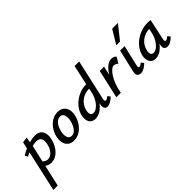

<svg xmlns="http://www.w3.org/2000/svg" viewBox="-20 -1533 2644 2644"><g transform="rotate(-45 1301.5 -211.0)"><path d="M-28 289 141 -470 221 -481 201 -348 57 289ZM221 6Q187 6 161 -5.5Q135 -17 117.5 -35Q100 -53 92 -73L127 -114Q146 -88 169.5 -74.5Q193 -61 218 -61Q250 -61 277.5 -79.5Q305 -98 327 -133Q349 -168 358 -215Q373 -280 352.5 -315.5Q332 -351 274 -351Q254 -351 226 -346Q198 -341 167.5 -331.5Q137 -322 106 -309.5Q75 -297 49 -281L27 -323Q73 -354 126.5 -376Q180 -398 230.5 -409.5Q281 -421 318 -421Q377 -421 409 -395.5Q441 -370 450.5 -328Q460 -286 450 -238Q437 -170 404 -114.5Q371 -59 324 -26.5Q277 6 221 6Z M656 11Q600 11 566 -16Q532 -43 520.5 -89Q509 -135 520 -192Q533 -257 569 -311Q605 -365 657.5 -397.5Q710 -430 771 -430Q825 -430 860 -404Q895 -378 908 -333Q921 -288 908 -228Q895 -164 859 -109.5Q823 -55 771 -22Q719 11 656 11ZM679 -58Q714 -58 740.5 -81.5Q767 -105 785.5 -143Q804 -181 812 -222Q824 -281 809 -321Q794 -361 750 -361Q719 -361 691.5 -340.5Q664 -320 644.5 -283.5Q625 -247 616 -198Q604 -135 620.5 -96.5Q637 -58 679 -58Z M1077 8Q1037 8 1010 -12Q983 -32 973 -68Q963 -104 971 -151Q981 -205 1012.5 -254Q1044 -303 1091.5 -340Q1139 -377 1197.5 -399Q1256 -421 1321 -421L1385 -711H1474L1340 -111Q1336 -93 1340 -82Q1344 -71 1358 -71Q1368 -71 1380.5 -78Q1393 -85 1410 -100L1440 -63Q1404 -27 1371 -10.5Q1338 6 1313 6Q1289 6 1276 -6.5Q1263 -19 1259.5 -42Q1256 -65 1263 -93L1296 -243L1343 -277Q1328 -214 1300.5 -161.5Q1273 -109 1236.5 -71Q1200 -33 1159 -12.5Q1118 8 1077 8ZM1113 -69Q1142 -69 1170.5 -87Q1199 -105 1223.5 -135.5Q1248 -166 1266 -203Q1284 -240 1292 -278L1313 -381L1358 -349H1305Q1256 -349 1215 -333.5Q1174 -318 1142.5 -291Q1111 -264 1091.5 -228Q1072 -192 1065 -151Q1062 -130 1064.5 -111Q1067 -92 1079 -80.5Q1091 -69 1113 -69Z M1530 0Q1558 -131 1603.5 -226Q1649 -321 1703 -373Q1757 -425 1809 -425Q1828 -425 1851 -417.5Q1874 -410 1886 -393L1834 -306Q1822 -320 1803 -328Q1784 -336 1770 -336Q1748 -336 1719.5 -312Q1691 -288 1663 -244Q1635 -200 1611.5 -138Q1588 -76 1575 0ZM1488 0 1582 -418H1666L1572 0Z M1962 6Q1939 6 1922.5 -3.5Q1906 -13 1900 -33.5Q1894 -54 1902 -87L1979 -418H2066L1995 -111Q1991 -93 1993.5 -82Q1996 -71 2010 -71Q2021 -71 2033 -78Q2045 -85 2063 -100L2093 -63Q2059 -29 2026 -11.5Q1993 6 1962 6ZM1993 -507 2115 -709H2227L2066 -507Z M2249 8Q2186 8 2160 -38Q2134 -84 2147 -149Q2158 -204 2191 -253.5Q2224 -303 2274.5 -341Q2325 -379 2387.5 -401Q2450 -423 2520 -423Q2538 -423 2550 -421.5Q2562 -420 2573 -418L2507 -111Q2499 -69 2523 -69Q2534 -69 2548.5 -77.5Q2563 -86 2579 -100L2608 -62Q2572 -27 2542.5 -10.5Q2513 6 2484 6Q2462 6 2446 -3Q2430 -12 2424.5 -32Q2419 -52 2426 -85L2461 -243L2509 -277Q2494 -215 2467 -162.5Q2440 -110 2404.5 -71.5Q2369 -33 2329 -12.5Q2289 8 2249 8ZM2285 -69Q2312 -69 2339 -86.5Q2366 -104 2390 -133.5Q2414 -163 2432 -200.5Q2450 -238 2459 -278L2480 -381L2527 -344Q2519 -346 2510 -346.5Q2501 -347 2492 -347Q2441 -347 2398 -332.5Q2355 -318 2322.5 -292Q2290 -266 2268.5 -229.5Q2247 -193 2239 -149Q2232 -105 2246 -87Q2260 -69 2285 -69Z"/></g></svg>

Font: Ysabeau SemiBold
Style: Italic
Weight: 600
Italic angle: -12°
Designer: Christian Thalmann (Catharsis Fonts)
Version: Version 2.002